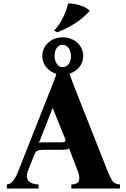

<svg xmlns="http://www.w3.org/2000/svg" viewBox="-20 -1081 723 1101"><path d="M597 -100Q611 -66 620.5 -50Q630 -34 641 -29.5Q652 -25 668 -23V0H389V-23Q429 -25 433.5 -47Q438 -69 426 -100L376 -230Q370 -225 360.5 -223.5Q351 -222 340 -222H227Q206 -222 195 -217Q184 -212 176 -192L140 -100Q127 -67 142 -46Q157 -25 201 -23V0H19V-23Q41 -25 56.5 -45.5Q72 -66 85 -100L277 -586Q288 -612 296.5 -637Q305 -662 312 -688H370Q377 -662 386 -637Q395 -612 405 -586ZM335 -265Q349 -265 353.5 -269.5Q358 -274 352 -289L283 -460H281L203 -261Q208 -264 215 -264.5Q222 -265 231 -265ZM339 -653Q290 -653 256.5 -684Q223 -715 223 -760Q223 -805 256.5 -836Q290 -867 339 -867Q389 -867 423 -836Q457 -805 457 -760Q457 -715 423 -684Q389 -653 339 -653ZM340 -696Q361 -696 374 -714Q387 -732 387 -759Q387 -785 374 -804.5Q361 -824 339 -824Q317 -824 305 -805.5Q293 -787 293 -761Q293 -734 305.5 -715Q318 -696 340 -696ZM371 -1061Q388 -1062 411.5 -1057.5Q435 -1053 457.5 -1043.5Q480 -1034 494 -1019Q460 -979 411.5 -948Q363 -917 309 -896L290 -905Q325 -944 343 -983Q361 -1022 371 -1061Z"/></svg>

Font: Bona Nova SC
Style: Bold
Weight: 700
Designer: Mateusz Machalski
Foundry: Capitalics
Version: Version 4.001; ttfautohint (v1.8.4.7-5d5b)